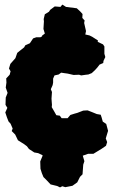

<svg xmlns="http://www.w3.org/2000/svg" viewBox="-20 -664 496 835"><path d="M241 151 229 145 200 138 184 121 169 106 162 89 156 70 155 38 165 14V11L146 2L129 -1L106 -16L97 -28L85 -37L58 -54L46 -79L31 -94L35 -105L26 -126L17 -136L10 -154L3 -175L12 -195L4 -208L5 -240L13 -260L5 -283L8 -305L7 -323L22 -339L26 -354L19 -366L25 -386L32 -394L47 -411L55 -434L66 -443L85 -458L90 -467L110 -476L124 -497L138 -502H156L163 -506V-509L175 -518L169 -538L171 -571L170 -581L175 -602L193 -613L198 -621L218 -636L243 -634L251 -644L267 -634L314 -628L329 -614L339 -603L338 -586L348 -575L346 -564L354 -529L351 -514L369 -510L381 -504L406 -488L405 -482L428 -471L434 -462V-430L438 -416L430 -399L429 -390L413 -383L403 -370L393 -359L379 -346L364 -340L354 -339L333 -336L324 -339L300 -338L274 -344L259 -346L246 -348L235 -340L217 -336L211 -322V-305L209 -294L201 -276L206 -264L204 -235L205 -220L206 -208L205 -198L216 -179L225 -163L240 -161L248 -150H274L286 -164L305 -170L316 -173L342 -183L361 -184L379 -177L401 -168L418 -165L422 -153L427 -135L442 -125L450 -95L440 -62L446 -46L441 -30L422 -17L386 5H363L340 13L347 37L342 52L339 94L328 105L316 129L295 144L264 150L251 146Z"/></svg>

Font: Winky Rough Black
Style: Regular
Weight: 900
Designer: Simon Atzbach
Foundry: typofactur
Version: Version 1.206; ttfautohint (v1.8.4.7-5d5b)